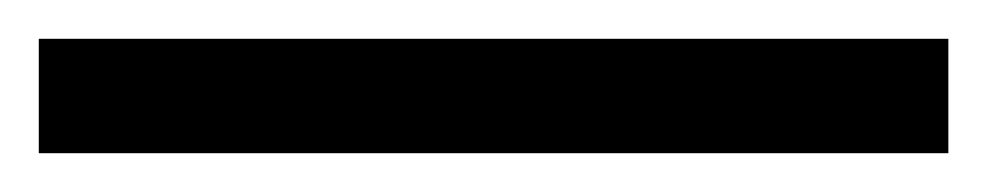

<svg xmlns="http://www.w3.org/2000/svg" viewBox="-25 -839 509 99"><path d="M-5 -760V-819H464V-760Z"/></svg>

Font: Noto Serif Tibetan
Style: Bold
Weight: 700
Designer: Monotype Design Team
Foundry: Monotype Imaging Inc.
Version: Version 2.103; ttfautohint (v1.8.4.7-5d5b)